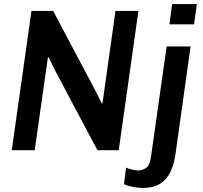

<svg xmlns="http://www.w3.org/2000/svg" viewBox="-20 -740 1002 946"><path d="M38 0 135 -686H242L448 -297L482 -230L485 -232L549 -686H662L565 0H460L253 -390L219 -459L216 -457L151 0ZM684 186Q669 186 651.5 183.5Q634 181 618 177Q602 173 591 167L601 86Q612 91 630.5 95.5Q649 100 660 100Q680 100 699 88Q718 76 724 32L801 -511H919L845 17Q832 105 793.5 145.5Q755 186 684 186ZM815 -620 828 -720H950L936 -620Z"/></svg>

Font: Chivo Medium
Style: Italic
Weight: 500
Italic angle: -8.05°
Designer: Hector Gatti
Foundry: Omnibus-Type
Version: Version 2.002